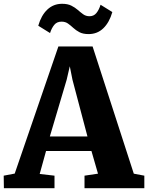

<svg xmlns="http://www.w3.org/2000/svg" viewBox="-36 -991 780 1011"><path d="M41.5 -77 271.5 -746.5H451.5L668.5 -76.5L724 -66V0H409V-66L480 -76.5L445.5 -196H206.5L173 -75L251 -66V0H-15.5L-16.5 -66ZM424.5 -272.5 345.5 -571.5 331.5 -642 315 -571 226.5 -272.5ZM430.5 -811.5Q401 -811.5 382.2 -821.5Q363.5 -831.5 349.8 -844.2Q336 -857 322 -867Q308 -877 288 -877Q263.5 -877 249.8 -860.2Q236 -843.5 227.5 -817L165.5 -855.5Q181 -910 213.2 -940.5Q245.5 -971 291 -971Q320.5 -971 339.8 -961.2Q359 -951.5 373.5 -938.8Q388 -926 401.8 -916Q415.5 -906 434 -905.5Q457.5 -905 471.5 -922.2Q485.5 -939.5 493.5 -966L555.5 -927.5Q540 -873 508.2 -842.2Q476.5 -811.5 430.5 -811.5Z"/></svg>

Font: Merriweather Black
Style: Regular
Weight: 900
Designer: Eben Sorkin
Foundry: Eben Sorkin
Version: Version 2.200;gftools[0.9.31]